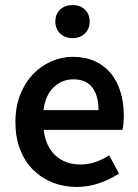

<svg xmlns="http://www.w3.org/2000/svg" viewBox="-20 -728 547 760"><path d="M283 12Q232 12 188 -5.5Q144 -23 111 -56Q78 -89 59.5 -136.5Q41 -184 41 -245Q41 -305 60 -353Q79 -401 110.5 -434Q142 -467 183 -485Q224 -503 267 -503Q317 -503 355 -486Q393 -469 418.5 -438Q444 -407 457 -364Q470 -321 470 -270Q470 -253 468.5 -238Q467 -223 465 -214H153Q161 -148 199.5 -112.5Q238 -77 298 -77Q330 -77 357.5 -86.5Q385 -96 412 -113L451 -41Q416 -18 373 -3Q330 12 283 12ZM152 -292H370Q370 -349 345.5 -381.5Q321 -414 270 -414Q226 -414 193 -383Q160 -352 152 -292ZM267 -577Q237 -577 218 -595.5Q199 -614 199 -643Q199 -672 218 -690Q237 -708 267 -708Q297 -708 316 -690Q335 -672 335 -643Q335 -614 316 -595.5Q297 -577 267 -577Z"/></svg>

Font: TT Toshiba Sans Medium
Style: Regular
Weight: 500
Designer: Paul D. Hunt
Foundry: Toshiba Corporation
Version: Version 2.020;PS 2.000;hotconv 1.0.86;makeotf.lib2.5.63406